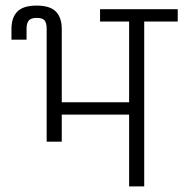

<svg xmlns="http://www.w3.org/2000/svg" viewBox="-20 -667 656 687"><path d="M616 -634V-590H496V0H442V-257H201V-160H147V-563Q147 -585 139.5 -594Q132 -603 111 -603Q91 -603 83 -593.5Q75 -584 75 -563V-525H21V-563Q21 -604 42 -625.5Q63 -647 111 -647Q159 -647 180 -625.5Q201 -604 201 -563V-301H442V-590H338V-634Z"/></svg>

Font: Biryani ExtraLight
Style: Regular
Weight: 275
Designer: Dan Reynolds and Mathieu Reguer
Foundry: Dan Reynolds and Mathieu Reguer
Version: Version 1.004; ttfautohint (v1.1) -l 5 -r 5 -G 72 -x 0 -D la